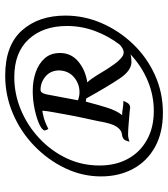

<svg xmlns="http://www.w3.org/2000/svg" viewBox="26 -697 647 739"><g transform="rotate(-90 349.5 -327.5)"><path d="M428 -631Q544 -631 601.5 -567Q659 -503 659 -399Q659 -327 630 -260Q601 -193 550 -139.5Q499 -86 431 -55Q363 -24 285 -24Q208 -24 153 -54.5Q98 -85 69 -139Q40 -193 40 -262Q40 -334 71.5 -400Q103 -466 157 -518.5Q211 -571 281 -601Q351 -631 428 -631ZM331 -176Q331 -176 324.5 -163Q318 -150 304 -150Q301 -151 282.5 -152.5Q264 -154 240.5 -156Q217 -158 200 -158Q194 -158 185 -156Q176 -154 174 -152Q174 -157 179 -168.5Q184 -180 204 -182Q219 -184 231.5 -202.5Q244 -221 252 -269Q252 -269 255.5 -286Q259 -303 265 -330Q271 -357 276.5 -387.5Q282 -418 287 -445Q292 -472 293 -488Q289 -488 270 -483.5Q251 -479 223 -465Q223 -465 220 -470Q217 -475 217 -479Q218 -489 240.5 -499.5Q263 -510 298 -517.5Q333 -525 369 -525Q408 -525 441 -513.5Q474 -502 494.5 -479Q515 -456 515 -420Q515 -377 482 -349.5Q449 -322 402 -315Q408 -309 414.5 -300Q421 -291 428 -280L453 -239Q459 -230 469.5 -214.5Q480 -199 493 -187Q506 -175 516 -175Q526 -175 534.5 -180.5Q543 -186 547 -190Q580 -233 599.5 -285Q619 -337 619 -393Q619 -485 568 -540.5Q517 -596 422 -596Q357 -596 296 -570.5Q235 -545 186.5 -499.5Q138 -454 110 -395Q82 -336 82 -268Q82 -206 107.5 -159Q133 -112 180.5 -85.5Q228 -59 292 -59Q353 -59 409.5 -83Q466 -107 510 -149Q498 -145 481 -145Q448 -145 418.5 -188Q389 -231 340 -319Q337 -320 333.5 -320Q330 -320 328 -321L323 -303Q316 -275 304.5 -238.5Q293 -202 276 -181Q288 -181 301.5 -178.5Q315 -176 331 -176ZM333 -351Q348 -345 364 -345Q396 -345 421 -365.5Q446 -386 448 -422Q448 -456 425 -475.5Q402 -495 373 -495Q361 -495 356 -473Z"/></g></svg>

Font: Sedan
Style: Italic
Weight: 400
Italic angle: -13.8°
Designer: Sebastian Salazar
Foundry: Sebastian Salazar
Version: Version 1.100; ttfautohint (v1.8.4.7-5d5b)